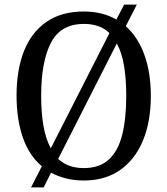

<svg xmlns="http://www.w3.org/2000/svg" viewBox="-20 -775 728 835"><path d="M162 -52Q106 -99 79 -178Q52 -257 52 -359Q52 -470 84 -552Q116 -634 181.5 -679.5Q247 -725 345 -725Q386 -725 421.5 -716Q457 -707 486 -690L520 -755H575L527 -661Q580 -614 608 -536.5Q636 -459 636 -358Q636 -247 602 -164.5Q568 -82 503 -36Q438 10 344 10Q303 10 267.5 1Q232 -8 202 -24L170 40H115ZM344 -44Q413 -44 453.5 -81.5Q494 -119 511.5 -189Q529 -259 529 -358Q529 -431 519.5 -488.5Q510 -546 488 -586L233 -84Q276 -44 344 -44ZM456 -631Q436 -651 408 -661Q380 -671 345 -671Q244 -671 201.5 -589Q159 -507 159 -358Q159 -285 169 -227.5Q179 -170 201 -130Z"/></svg>

Font: Noto Serif Khmer SemiCondensed
Style: Regular
Weight: 400
Width: 4
Designer: Danh Hong and the Monotype Design Team
Foundry: Monotype Imaging Inc.
Version: Version 2.004